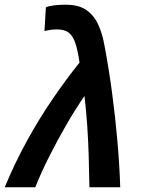

<svg xmlns="http://www.w3.org/2000/svg" viewBox="-40 -796 620 816"><path d="M-20 0Q24 -106 76 -200Q128 -294 184.5 -376.5Q241 -459 298 -530Q291 -579 281 -610.5Q271 -642 253 -656.5Q235 -671 203 -671Q188 -671 174.5 -669Q161 -667 149 -664L155 -765Q170 -771 192 -773.5Q214 -776 239 -776Q295 -776 327.5 -753Q360 -730 377.5 -691.5Q395 -653 404 -603Q422 -508 436 -404Q450 -300 459 -196.5Q468 -93 471 0H340Q339 -67 337 -134Q335 -201 330.5 -265Q326 -329 319 -388Q281 -333 242.5 -266.5Q204 -200 169.5 -131.5Q135 -63 110 0Z"/></svg>

Font: Ubuntu Sans Mono SemiBold
Style: Italic
Weight: 600
Italic angle: -13.5°
Monospace: yes
Designer: Dalton Maag Ltd
Foundry: Dalton Maag Ltd
Version: Version 1.006